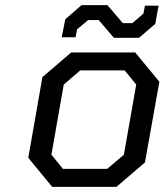

<svg xmlns="http://www.w3.org/2000/svg" viewBox="-20 -727 640 747"><path d="M423 -580 364 -649H323L280 -613L274 -582H220L234 -652L297 -707H398L458 -637H495L538 -674L544 -705H597L584 -634L521 -580ZM433 0H183L90 -113L145 -427L257 -523H506L600 -409L544 -95ZM225 -70H397L462 -125L510 -398L465 -453H292L228 -398L180 -125Z"/></svg>

Font: Tomorrow
Style: Italic
Weight: 400
Italic angle: -10°
Designer: Tony de Marco, Monica Rizzolli
Foundry: Just in Type
Version: Version 2.002